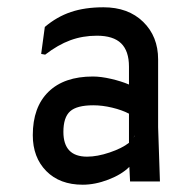

<svg xmlns="http://www.w3.org/2000/svg" viewBox="-20 -910 529 527"><path d="M337 -412 335 -452Q314 -431 277.5 -417Q241 -403 207 -403Q144 -403 107 -440.5Q70 -478 70 -539Q70 -616 113 -658Q156 -700 235 -700Q257 -700 285 -693.5Q313 -687 334 -678V-727Q334 -770 312.5 -791Q291 -812 246 -812Q207 -812 173 -799.5Q139 -787 104 -760L93 -762L103 -836Q136 -864 174.5 -877Q213 -890 264 -890Q332 -890 373 -850Q414 -810 414 -747V-561L419 -412ZM219 -480Q247 -480 281 -491.5Q315 -503 334 -518V-598Q315 -608 288 -614.5Q261 -621 236 -621Q191 -621 172.5 -604.5Q154 -588 154 -548Q154 -480 219 -480ZM347 -532Q349 -536 349 -539Z"/></svg>

Font: Farro Light
Style: Regular
Weight: 300
Designer: Aceler Chua
Foundry: Grayscale Limited
Version: Version 1.101